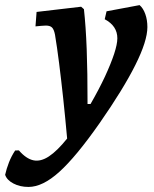

<svg xmlns="http://www.w3.org/2000/svg" viewBox="-126 -493 602 751"><path d="M290.8 -448.8 420 -473Q434.2 -460.8 442.3 -438Q450.5 -415.3 450.5 -387.1Q450.5 -332.7 403.3 -238.5Q356.2 -144.3 263.7 -11.5Q171.4 120.3 106.1 179.2Q40.9 238.2 -14.5 238.2Q-48.1 238.2 -73.6 224.7Q-99.1 211.3 -105.9 190.8Q-100.8 167.6 -91.1 142.6Q-81.4 117.6 -66.7 95.6L-52.2 95.2Q-23.8 128 4.7 134Q33.1 140 65.4 118.7Q97.7 97.4 136.6 48.9Q129 -35.3 121.1 -109.2Q113.1 -183.1 105.2 -245.6Q97.3 -308.2 89.1 -357.5Q85.1 -377.8 77.5 -385.4Q69.9 -393 53.1 -393Q47.5 -393 35.1 -391.9Q22.7 -390.9 12.8 -389.8L17.1 -446.3L191.3 -466.7L202.3 -457.1Q209.7 -390 213.1 -301Q216.5 -212.1 216.4 -86.3H228.2Q261.6 -144.3 284.7 -193.9Q307.7 -243.6 320.4 -282Q333 -320.5 333 -343.3Q333 -391.6 283.6 -417.8Z"/></svg>

Font: Alegreya
Style: Italic
Weight: 400
Italic angle: -7°
Designer: Juan Pablo del Peral
Foundry: Huerta Tipografica
Version: Version 2.009